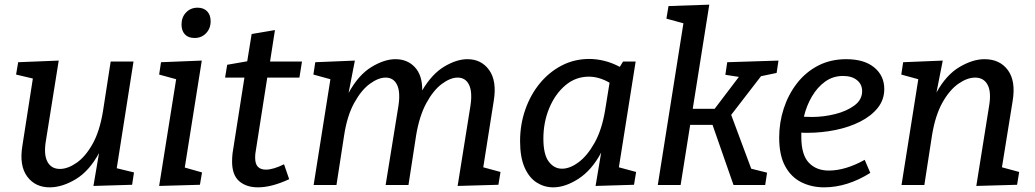

<svg xmlns="http://www.w3.org/2000/svg" viewBox="-20 -794 4442 824"><path d="M196 10Q132 11 97 -36Q62 -83 76 -168L121 -457L49 -474L58 -527L232 -534L177 -190Q167 -131 183.5 -100Q200 -69 237 -69Q271 -69 309 -95.5Q347 -122 377.5 -176.5Q408 -231 422 -317L455 -530H553L481 -72L555 -54L547 -1L381 4L405 -137Q363 -60 306 -25.5Q249 9 196 10Z M663 4 736 -454 663 -474 671 -527 846 -534 773 -75 847 -54 838 -1ZM815 -631Q788 -631 773.5 -646.5Q759 -662 759 -689Q759 -720 778.5 -740.5Q798 -761 828 -761Q854 -761 869 -745.5Q884 -730 884 -703Q884 -672 864.5 -651.5Q845 -631 815 -631Z M1221 -25Q1146 10 1087 10Q1037 10 1006.5 -16.5Q976 -43 976 -101Q976 -117 978 -136L1029 -461H946L955 -516L1041 -531L1060 -648L1160 -665L1139 -530H1276L1265 -461H1127L1077 -142Q1076 -138 1075.5 -131.5Q1075 -125 1075 -118Q1075 -90 1087 -78Q1099 -66 1121 -66Q1137 -66 1157 -72Q1177 -78 1199 -89Z M1944 4 1999 -340Q2008 -399 1993 -430Q1978 -461 1944 -461Q1913 -461 1876.5 -434Q1840 -407 1810 -352Q1780 -297 1766 -214L1733 0H1635L1690 -340Q1699 -399 1684 -430Q1669 -461 1635 -461Q1604 -461 1567.5 -434.5Q1531 -408 1500.5 -353Q1470 -298 1457 -214L1424 0H1326L1398 -454L1325 -474L1333 -527L1503 -534L1476 -395Q1518 -472 1573.5 -506Q1629 -540 1677 -540Q1729 -540 1761 -505Q1793 -470 1792 -406Q1834 -477 1887 -508.5Q1940 -540 1986 -540Q2046 -540 2079.5 -493Q2113 -446 2099 -361L2054 -76L2128 -56L2119 -1Z M2354 10Q2316 10 2283.5 -10.5Q2251 -31 2231.5 -75Q2212 -119 2212 -188Q2212 -260 2234.5 -324Q2257 -388 2297 -436.5Q2337 -485 2391 -513Q2445 -541 2509 -541Q2540 -541 2573 -533Q2606 -525 2640 -507L2654 -530H2708L2636 -76L2710 -56L2701 -1L2536 4L2560 -139Q2520 -64 2463 -27Q2406 10 2354 10ZM2392 -70Q2426 -70 2463.5 -98Q2501 -126 2532 -181.5Q2563 -237 2577 -321L2596 -439Q2551 -465 2507 -465Q2450 -465 2406 -427.5Q2362 -390 2337 -329.5Q2312 -269 2312 -199Q2312 -131 2335 -100.5Q2358 -70 2392 -70Z M2803 0 2913 -694 2840 -714 2849 -768 3024 -774 2953 -327H3047L3151 -464L3093 -473L3101 -527L3321 -534L3313 -481L3246 -467L3118 -301L3204 -70L3272 -53L3264 0H3128L3038 -258H2942L2901 0Z M3517 10Q3463 10 3419 -12Q3375 -34 3349.5 -81Q3324 -128 3324 -204Q3324 -268 3343.5 -328Q3363 -388 3400 -436Q3437 -484 3490.5 -512Q3544 -540 3612 -540Q3689 -540 3732 -504.5Q3775 -469 3775 -412Q3775 -366 3747 -331Q3719 -296 3671.5 -272Q3624 -248 3565 -236Q3506 -224 3444 -224Q3438 -224 3431.5 -224Q3425 -224 3419 -225Q3419 -215 3419 -206Q3419 -130 3451 -96Q3483 -62 3537 -62Q3608 -62 3691 -108L3715 -52Q3616 10 3517 10ZM3598 -468Q3555 -468 3521.5 -444Q3488 -420 3464.5 -380Q3441 -340 3430 -293Q3446 -292 3464 -292Q3515 -292 3564.5 -304.5Q3614 -317 3647 -341.5Q3680 -366 3680 -403Q3680 -432 3658 -450Q3636 -468 3598 -468Z M4170 4 4225 -340Q4235 -399 4218.5 -430Q4202 -461 4165 -461Q4131 -461 4093 -434.5Q4055 -408 4024.5 -353.5Q3994 -299 3980 -214L3947 0H3849L3921 -454L3848 -474L3856 -527L4026 -534L3999 -397Q4041 -473 4098 -506.5Q4155 -540 4205 -540Q4271 -540 4305.5 -493Q4340 -446 4326 -361L4280 -76L4354 -56L4345 -1Z"/></svg>

Font: Bitter Medium
Style: Italic
Weight: 500
Italic angle: -9°
Designer: Sol Matas, and Bitter project Authors
Foundry: Sol Matas
Version: Version 2.001